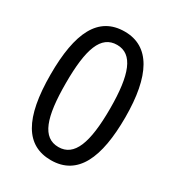

<svg xmlns="http://www.w3.org/2000/svg" viewBox="-176 -833 872 951"><g transform="rotate(30 260.0 -357.5)"><path d="M473 -358C473 -595 403 -725 259 -725C108 -725 46 -595 46 -358C46 -106 117 10 259 10C412 10 473 -127 473 -358ZM133 -358C133 -553 167 -649 259 -649C349 -649 386 -552 386 -358C386 -161 349 -65 259 -65C167 -65 133 -162 133 -358Z"/></g></svg>

Font: Noto Sans Lao SemiCondensed
Style: Regular
Weight: 400
Width: 4
Designer: Monotype Design Team
Foundry: Monotype Imaging Inc.
Version: Version 2.004